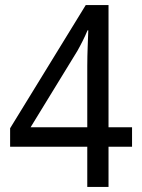

<svg xmlns="http://www.w3.org/2000/svg" viewBox="-20 -739 560 759"><path d="M502 -159V-236H409V-719H319L20 -232V-159H325V0H409V-159ZM325 -478V-236H101L286 -538C299 -561 315 -592 326 -619H329C328 -581 325 -533 325 -478Z"/></svg>

Font: Noto Sans Ethiopic SemiCondensed
Style: Regular
Weight: 400
Width: 4
Designer: Monotype Design Team
Foundry: Monotype Imaging Inc.
Version: Version 2.102